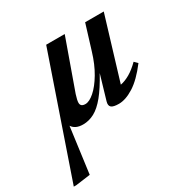

<svg xmlns="http://www.w3.org/2000/svg" viewBox="-227 -570 949 969"><g transform="rotate(-30 247.0 -85.0)"><path d="M350.5 -285.5 395 -430H503.5L393.5 -67Q419 -71.5 448 -88.2Q477 -105 507 -135L525 -117Q473 -48.5 425 -18.2Q377 12 337.5 12Q305 12 293.8 2.2Q282.5 -7.5 289 -30L330.5 -171Q293 -102.5 260 -62.2Q227 -22 195.2 -5Q163.5 12 129 12Q84 12 65.5 -17L30 248.5L-55 260H-69.5L168 -430H276L172.5 -140Q162.5 -109 162.5 -94.5Q162.5 -71.5 190.5 -71.5Q213.5 -71.5 243.5 -97.8Q273.5 -124 302.2 -172.2Q331 -220.5 350.5 -285.5Z"/></g></svg>

Font: Newsreader 16pt SemiBold
Style: Italic
Weight: 600
Italic angle: -17°
Designer: Hugues Gentile
Foundry: Production Type
Version: Version 1.003; ttfautohint (v1.8.3)